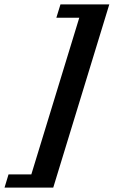

<svg xmlns="http://www.w3.org/2000/svg" viewBox="-108 -725 513 867"><path d="M385.5 -705 132.5 122H-87.5L-69.5 62.5H33.5L250 -645H146.5L165 -705Z"/></svg>

Font: Newsreader 16pt 16pt ExtraBold
Style: Italic
Weight: 800
Italic angle: -17°
Version: Version 1.003